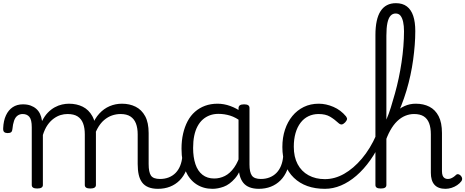

<svg xmlns="http://www.w3.org/2000/svg" viewBox="-75 -1172 2930 1209"><path d="M159 15Q142 15 133.5 9.5Q125 4 125 -7V-371Q125 -418 110 -436Q95 -454 68 -454Q49 -454 35 -443.5Q21 -433 13.5 -411.5Q6 -390 3 -358Q2 -346 -4.5 -340Q-11 -334 -27 -334Q-40 -334 -48 -340Q-56 -346 -55 -365Q-53 -412 -37.5 -445.5Q-22 -479 5 -497Q32 -515 69 -515Q97 -515 117.5 -507.5Q138 -500 153 -487Q168 -474 177 -455Q186 -436 189 -414L190 -410Q206 -442 226.5 -463Q247 -484 270 -496.5Q293 -509 316 -514Q339 -519 359 -519Q408 -519 446 -500Q484 -481 506.5 -440.5Q529 -400 529 -334V-7Q529 4 520 9.5Q511 15 494 15Q476 15 467.5 9.5Q459 4 459 -7V-326Q459 -367 448 -395.5Q437 -424 413.5 -439Q390 -454 350 -454Q328 -454 306.5 -447.5Q285 -441 263.5 -425.5Q242 -410 224.5 -385Q207 -360 195 -322V-7Q195 4 186 9.5Q177 15 159 15ZM920 17Q885 17 860 7Q835 -3 820 -23Q805 -43 798.5 -72Q792 -101 792 -139V-326Q792 -366 781 -394.5Q770 -423 746.5 -438.5Q723 -454 684 -454Q657 -454 630.5 -445Q604 -436 580 -415.5Q556 -395 537.5 -360.5Q519 -326 508 -276H482Q486 -335 504 -380.5Q522 -426 550.5 -457Q579 -488 615.5 -503.5Q652 -519 693 -519Q741 -519 779 -500Q817 -481 839 -440.5Q861 -400 861 -334V-139Q861 -88 875.5 -66.5Q890 -45 933 -45Q944 -45 949.5 -35.5Q955 -26 954 -14Q953 -2 945 7.5Q937 17 920 17Z M919 17Q907 17 901 7.5Q895 -2 896 -14Q897 -26 906 -35.5Q915 -45 932 -45Q963 -45 988 -55Q1013 -65 1031 -83.5Q1049 -102 1059.5 -128Q1070 -154 1073 -186Q1074 -199 1085 -203.5Q1096 -208 1106.5 -203.5Q1117 -199 1116 -186Q1113 -137 1097.5 -99.5Q1082 -62 1056 -36Q1030 -10 995.5 3.5Q961 17 919 17Z M1263 17Q1206 17 1162 -11.5Q1118 -40 1093 -96.5Q1068 -153 1068 -236Q1068 -287 1078 -330.5Q1088 -374 1106.5 -409Q1125 -444 1153 -468.5Q1181 -493 1216.5 -506Q1252 -519 1295 -519Q1335 -519 1375 -504.5Q1415 -490 1449 -465V-403Q1410 -433 1374 -444Q1338 -455 1300 -455Q1271 -455 1246.5 -446Q1222 -437 1202.5 -420Q1183 -403 1169 -377Q1155 -351 1148 -317Q1141 -283 1141 -240Q1141 -182 1155.5 -138.5Q1170 -95 1200 -71.5Q1230 -48 1274 -48Q1309 -48 1341 -64Q1373 -80 1399.5 -117Q1426 -154 1443 -215L1461 -163Q1439 -88 1405 -49Q1371 -10 1334 3.5Q1297 17 1263 17ZM1555 17Q1522 17 1497 7.5Q1472 -2 1456.5 -21.5Q1441 -41 1434 -69.5Q1427 -98 1427 -136V-491Q1427 -503 1435.5 -509Q1444 -515 1462 -515Q1479 -515 1487.5 -509.5Q1496 -504 1496 -492V-136Q1496 -88 1511 -66.5Q1526 -45 1568 -45Q1576 -45 1580.5 -35.5Q1585 -26 1584 -14Q1583 -2 1576 7.5Q1569 17 1555 17Z M1554 17Q1542 17 1536 7.5Q1530 -2 1531 -14Q1532 -26 1541 -35.5Q1550 -45 1567 -45Q1598 -45 1623 -55Q1648 -65 1666 -83.5Q1684 -102 1694.5 -128Q1705 -154 1708 -186Q1709 -199 1720 -203.5Q1731 -208 1741.5 -203.5Q1752 -199 1751 -186Q1748 -137 1732.5 -99.5Q1717 -62 1691 -36Q1665 -10 1630.5 3.5Q1596 17 1554 17Z M1971 17Q1848 17 1775.5 -52.5Q1703 -122 1703 -246Q1703 -306 1719.5 -355.5Q1736 -405 1766 -441.5Q1796 -478 1838 -498.5Q1880 -519 1932 -519Q1978 -519 2024.5 -499Q2071 -479 2104 -439Q2112 -428 2110 -420Q2108 -412 2098 -401Q2087 -390 2078 -388.5Q2069 -387 2059 -395Q2031 -421 2003 -437.5Q1975 -454 1931 -454Q1896 -454 1867 -440Q1838 -426 1817.5 -399Q1797 -372 1786 -334Q1775 -296 1775 -248Q1775 -184 1799 -138.5Q1823 -93 1867.5 -68.5Q1912 -44 1971 -44Q1984 -44 1990.5 -34.5Q1997 -25 1997 -13.5Q1997 -2 1990.5 7.5Q1984 17 1971 17Z M1971 17Q1955 17 1947.5 7.5Q1940 -2 1940 -13.5Q1940 -25 1948 -34.5Q1956 -44 1971 -44Q2033 -44 2092 -77.5Q2151 -111 2203.5 -173Q2256 -235 2294 -321Q2300 -335 2311.5 -334Q2323 -333 2331 -323Q2339 -313 2332 -298Q2298 -222 2257 -164Q2216 -106 2169 -65.5Q2122 -25 2072 -4Q2022 17 1971 17Z M2730 17Q2707 17 2689.5 10.5Q2672 4 2660.5 -9Q2649 -22 2643.5 -41Q2638 -60 2638 -84V-326Q2638 -368 2627 -396.5Q2616 -425 2593 -439.5Q2570 -454 2532 -454Q2504 -454 2477 -443Q2450 -432 2426 -409Q2402 -386 2382 -350Q2362 -314 2346 -264L2328 -319Q2343 -363 2364 -399.5Q2385 -436 2412 -462.5Q2439 -489 2472 -504Q2505 -519 2543 -519Q2592 -519 2629 -500Q2666 -481 2687 -440.5Q2708 -400 2708 -334V-95Q2708 -78 2712 -67Q2716 -56 2724.5 -50.5Q2733 -45 2745 -45Q2754 -45 2762.5 -48Q2771 -51 2780 -57Q2789 -63 2797 -71Q2804 -77 2812.5 -74.5Q2821 -72 2827 -65Q2834 -57 2835 -48.5Q2836 -40 2831 -32Q2820 -17 2803.5 -6Q2787 5 2768 11Q2749 17 2730 17ZM2323 15Q2305 15 2297 9.5Q2289 4 2289 -7V-951Q2289 -1052 2321.5 -1102Q2354 -1152 2418 -1152Q2460 -1152 2487 -1131.5Q2514 -1111 2527 -1072Q2540 -1033 2540 -976Q2540 -934 2536.5 -888.5Q2533 -843 2526.5 -795.5Q2520 -748 2509.5 -699Q2499 -650 2484.5 -601.5Q2470 -553 2451 -505Q2432 -457 2409 -412Q2386 -367 2358 -324V-7Q2358 4 2349.5 9.5Q2341 15 2323 15ZM2358 -419Q2373 -453 2386 -495Q2399 -537 2412 -583.5Q2425 -630 2435.5 -679.5Q2446 -729 2453.5 -779.5Q2461 -830 2465 -879.5Q2469 -929 2469 -975Q2469 -1009 2463.5 -1034Q2458 -1059 2447 -1073Q2436 -1087 2416 -1087Q2397 -1087 2384 -1072.5Q2371 -1058 2364.5 -1027.5Q2358 -997 2358 -947Z"/></svg>

Font: Playwrite CL Light
Style: Regular
Weight: 300
Designer: Veronika Burian, José Scaglione
Foundry: TypeTogether
Version: Version 1.002